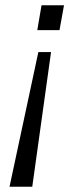

<svg xmlns="http://www.w3.org/2000/svg" viewBox="-20 -546 304 726"><path d="M16 160 125 -349H173L102 160ZM121 -432 137 -526H222L205 -432Z"/></svg>

Font: Archivo SemiBold Light
Style: Italic
Weight: 300
Italic angle: -10°
Version: Version 2.001